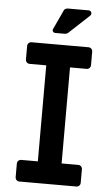

<svg xmlns="http://www.w3.org/2000/svg" viewBox="-60 -943 570 982"><g transform="rotate(5 225.0 -451.5)"><path d="M57 -21V-90Q57 -99 63 -105Q69 -111 78 -111H163V-604H78Q69 -604 63 -610Q57 -616 57 -625V-694Q57 -703 63 -709Q69 -715 78 -715H370Q379 -715 385 -709Q391 -703 391 -694V-625Q391 -616 385 -610Q379 -604 370 -604H285V-111H370Q379 -111 385 -105Q391 -99 391 -90V-21Q391 -12 385 -6Q379 0 370 0H78Q69 0 63 -6Q57 -12 57 -21ZM182 -793 227 -890Q229 -896 235 -899.5Q241 -903 247 -903H355Q362 -903 366 -898.5Q370 -894 370 -888Q370 -882 365 -877L262 -781Q254 -773 241 -773H195Q187 -773 182.5 -779Q178 -785 182 -793Z"/></g></svg>

Font: Miriam Libre
Style: Bold
Weight: 700
Designer: Michal Sahar
Foundry: Hagilda
Version: Version 1.001